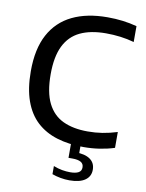

<svg xmlns="http://www.w3.org/2000/svg" viewBox="-102 -821 838 1104"><g transform="rotate(10 317.0 -269.0)"><path d="M428 9.5Q341.5 9.5 272.2 -11.8Q203 -33 154.2 -78Q105.5 -123 79.8 -195Q54 -267 54 -368.5Q54 -498 99.2 -582.2Q144.5 -666.5 229.8 -708Q315 -749.5 435.5 -749.5Q482.5 -749.5 524.5 -744.2Q566.5 -739 607.5 -728V-635.5Q568 -646.5 526.8 -651.8Q485.5 -657 442.5 -657Q353 -657 292.2 -628Q231.5 -599 200.5 -536Q169.5 -473 169.5 -370.5Q169.5 -264.5 201 -201.5Q232.5 -138.5 291.8 -110.8Q351 -83 435.5 -83Q480 -83 521.2 -89.5Q562.5 -96 607.5 -110V-17.5Q567.5 -4.5 522.2 2.5Q477 9.5 428 9.5ZM381.5 212Q355 212 328.8 207.2Q302.5 202.5 279.5 194V146.5Q306 157 330.2 161.2Q354.5 165.5 377.5 165.5Q409 165.5 426 156.2Q443 147 443 126Q443 104.5 426 95Q409 85.5 377 85.5H354V-10H410V67L388 47Q443.5 47 473.5 68Q503.5 89 503.5 129Q503.5 168.5 472 190.2Q440.5 212 381.5 212Z"/></g></svg>

Font: Encode Sans SC SemiExpanded Medium
Style: Regular
Weight: 500
Width: 6
Designer: Multiple Designers
Foundry: Impallari Type
Version: Version 3.002